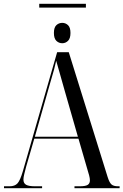

<svg xmlns="http://www.w3.org/2000/svg" viewBox="-20 -988 648 1008"><path d="M186 -948V-968H431V-948ZM307 -761Q289 -761 276 -773.5Q263 -786 263 -815Q263 -844 276 -856Q289 -868 307 -868Q324 -868 337 -856Q350 -844 350 -815Q350 -786 337 -773.5Q324 -761 307 -761ZM1 0V-10H30Q58 -10 72 -25.5Q86 -41 100 -89L280 -714H341L545 -59Q554 -30 565 -20Q576 -10 600 -10H608V0H371V-10H398Q429 -10 440.5 -17.5Q452 -25 452 -41Q452 -52 448 -67Q444 -82 439 -98L392 -260H160L117 -112Q112 -92 107.5 -74.5Q103 -57 103 -45Q103 -26 117 -18Q131 -10 164 -10H201V0ZM163 -270H389L321 -507Q302 -574 292 -609.5Q282 -645 275 -669Q269 -642 264 -623.5Q259 -605 253 -585.5Q247 -566 239 -537Z"/></svg>

Font: Noto Serif Display Condensed
Style: Regular
Weight: 400
Width: 3
Designer: Monotype Design Team
Foundry: Monotype Imaging Inc.
Version: Version 2.009